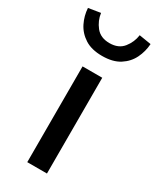

<svg xmlns="http://www.w3.org/2000/svg" viewBox="-227 -815 718 874"><g transform="rotate(30 131.5 -378.0)"><path d="M79.1 0V-503.4H182.6V0ZM131.8 -588.9Q76.2 -588.9 40.8 -611.6Q5.4 -634.3 -12.5 -670.2Q-30.3 -706.1 -32.7 -746.1L30.3 -756.3Q35.2 -718.3 59.8 -687.3Q84.5 -656.2 131.8 -656.2Q179.2 -656.2 203.9 -687.3Q228.5 -718.3 233.4 -756.3L296.4 -746.1Q293.9 -706.1 276.4 -670.2Q258.8 -634.3 223.4 -611.6Q188 -588.9 131.8 -588.9Z"/></g></svg>

Font: Akatab SemiBold
Style: Regular
Weight: 600
Designer: SIL Global
Foundry: SIL Global
Version: Version 4.100